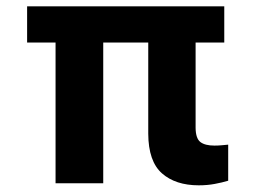

<svg xmlns="http://www.w3.org/2000/svg" viewBox="-20 -565 786 592"><path d="M671.5 -545.5V-433.9H583.1V-170.8Q583.5 -138.1 597.8 -127.1Q612.2 -116.1 641 -116.1Q653.4 -116.1 664.4 -117.2Q675.4 -118.3 683.6 -119V-7.8Q664.8 -2.1 642 2.1Q619.3 6.4 593 6.4Q521.3 6.4 479.4 -30.5Q437.5 -67.5 437.1 -152.7V-433.9H298.3V0H151.3V-433.9H63.6V-545.5Z"/></svg>

Font: Inter Zeller
Style: Bold
Weight: 700
Designer: Rasmus Andersson; Joe Bland
Foundry: zeller
Version: Version 3.015;git-dec3a8cb1